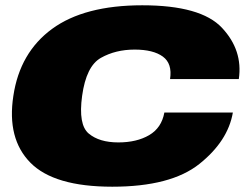

<svg xmlns="http://www.w3.org/2000/svg" viewBox="-20 -702 946 726"><path d="M404.5 4Q626 4 734 -82.2Q842 -168.5 860.5 -276.5H601.5Q591 -218.5 544 -191Q497 -163.5 427.5 -163.5Q355.5 -163.5 315.5 -197Q275.5 -230.5 290.5 -339.5Q306 -452 361.5 -483.2Q417 -514.5 489 -514.5Q559.5 -514.5 595.8 -488Q632 -461.5 623 -403H883Q899 -512 819.2 -597Q739.5 -682 518 -682Q299 -682 177 -592.8Q55 -503.5 30.5 -339.5Q5.5 -177.5 95 -86.8Q184.5 4 404.5 4Z"/></svg>

Font: Anybody Expanded Black
Style: Italic
Weight: 900
Width: 7
Italic angle: -10°
Version: Version 1.113;gftools[0.9.25]